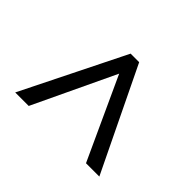

<svg xmlns="http://www.w3.org/2000/svg" viewBox="-101 -891 794 794"><g transform="rotate(45 296.0 -493.5)"><path d="M273 -719H323L541 -268H463L298 -627L128 -268H49Z"/></g></svg>

Font: lkannada25
Style: Book
Weight: 400
Designer: Jelle Bosma - Monotype Design Team
Foundry: Monotype Imaging Inc.
Version: Version 2.003